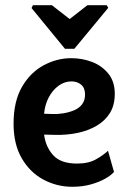

<svg xmlns="http://www.w3.org/2000/svg" viewBox="-20 -712 492 736"><path d="M106 -692H179L247 -639L315 -692H389L395 -682L265 -525H229L101 -681ZM257 4Q198 4 146.5 -23.5Q95 -51 63.5 -105Q32 -159 32 -238Q32 -323 64 -378.5Q96 -434 147 -461.5Q198 -489 253 -489Q295 -489 333 -474.5Q371 -460 395.5 -429.5Q420 -399 420 -353Q420 -309 401.5 -279Q383 -249 350.5 -230Q318 -211 277.5 -202.5Q237 -194 193 -195L149 -196Q155 -149 184 -117Q213 -85 275 -85Q319 -85 347.5 -101Q376 -117 394 -134L417 -53Q406 -40 383 -27Q360 -14 328 -5Q296 4 257 4ZM149 -276 180 -275Q200 -274 222 -277.5Q244 -281 263.5 -289Q283 -297 294.5 -312Q306 -327 306 -350Q306 -375 291 -387.5Q276 -400 254 -400Q227 -400 204 -383Q181 -366 166.5 -338Q152 -310 149 -276Z"/></svg>

Font: Kreon Light SemiBold
Style: Regular
Weight: 600
Version: Version 2.002